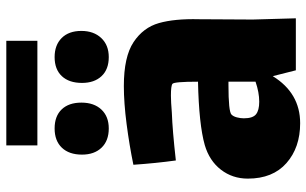

<svg xmlns="http://www.w3.org/2000/svg" viewBox="-206 -740 995 624"><g transform="rotate(-90 292.0 -428.5)"><path d="M375 35 356 -40Q301 49 203 49Q124 49 73.5 4.5Q23 -40 23 -121Q23 -171 52 -208.5Q81 -246 132 -261Q199 -280 338 -283Q338 -361 331 -366Q325 -371 293 -371Q273 -371 237 -368Q180 -366 82 -355Q73 -420 68 -493Q131 -506 200 -515Q269 -524 324 -524Q419 -524 466.5 -492.5Q514 -461 528.5 -410Q543 -359 541 -280L540 -105L544 35ZM338 -96V-184H328Q240 -184 231 -174Q225 -168 222 -156.5Q219 -145 219 -134Q219 -105 232 -94.5Q245 -84 273 -84Q303 -84 338 -96ZM186 -573Q146 -573 123.5 -596.5Q101 -620 101 -660Q101 -702 123.5 -725.5Q146 -749 186 -749Q226 -749 248 -726Q270 -703 270 -662Q270 -621 247.5 -597Q225 -573 186 -573ZM418 -573Q378 -573 356 -596.5Q334 -620 334 -660Q334 -702 356 -725.5Q378 -749 418 -749Q457 -749 480 -726Q503 -703 503 -662Q503 -622 480 -597.5Q457 -573 418 -573ZM131 -906H471V-805H131Z"/></g></svg>

Font: Lalezar
Style: Bold
Weight: 700
Designer: Borna Izadpanah
Foundry: Borna Izadpanah
Version: Version 1.003;January 24, 2021;FontCreator 13.0.0.2683 64-bi